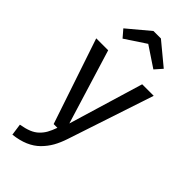

<svg xmlns="http://www.w3.org/2000/svg" viewBox="-312 -847 1115 1115"><g transform="rotate(45 246.0 -289.5)"><path d="M119.1 -633.8 80.1 -679.2 214.8 -792H275.9L412.1 -679.2L372.1 -633.8L246.1 -717.8ZM481.9 -526.9 306.2 2.9Q291.5 47.4 272.5 81.1Q253.4 114.7 224.9 143.3Q196.3 171.9 155.3 189.5Q114.3 207 61 212.9L50.8 141.1Q90.3 134.3 117.4 123.3Q144.5 112.3 163.3 94Q182.1 75.7 193.8 54.7Q205.6 33.7 217.8 0H187L9.8 -526.9H107.9L249 -66.9L387.2 -526.9Z"/></g></svg>

Font: FiraGO
Style: Regular
Weight: 400
Designer: bBox Type
Foundry: bBox Type GmbH
Version: Version 1.001;PS 001.001;hotconv 1.0.88;makeotf.lib2.5.64775